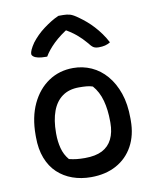

<svg xmlns="http://www.w3.org/2000/svg" viewBox="-90 -885 781 965"><g transform="rotate(-10 300.0 -402.5)"><path d="M302 -545Q351 -545 394.5 -525.5Q438 -506 471 -467.5Q504 -429 523 -374Q542 -319 542 -246V-235Q542 -160 511.5 -104.5Q481 -49 426 -19Q371 11 297 11Q246 11 202.5 -4.5Q159 -20 126.5 -50.5Q94 -81 76 -127.5Q58 -174 58 -235V-246Q58 -337 89.5 -404Q121 -471 176 -508Q231 -545 302 -545ZM314 -444Q263 -444 229 -419.5Q195 -395 178 -349Q161 -303 161 -239V-233Q161 -195 170 -160Q179 -125 202 -98Q222 -93 240.5 -91Q259 -89 283 -89Q337 -89 371 -106.5Q405 -124 422 -158.5Q439 -193 439 -241V-248Q439 -308 426 -355.5Q413 -403 384 -436Q370 -441 353 -442.5Q336 -444 314 -444ZM275 -816Q281 -816 286 -816Q291 -816 299 -816Q318 -816 334 -811.5Q350 -807 377 -787Q394 -775 411.5 -760Q429 -745 446 -726.5Q463 -708 478.5 -686.5Q494 -665 507 -640Q494 -632 480 -628.5Q466 -625 448 -625Q431 -625 421 -631Q411 -637 396 -657Q376 -681 350 -703Q324 -725 277 -751L333 -737H267L322 -752Q268 -719 235 -687Q202 -655 184 -624H178Q154 -624 138.5 -627.5Q123 -631 115 -637.5Q107 -644 107 -651Q107 -659 113 -672.5Q119 -686 132 -705Q145 -722 161.5 -738.5Q178 -755 197.5 -769.5Q217 -784 236.5 -796Q256 -808 275 -816Z"/></g></svg>

Font: Recursive Casual Medium
Style: Regular
Weight: 500
Version: Version 1.047